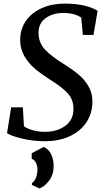

<svg xmlns="http://www.w3.org/2000/svg" viewBox="-20 -773 582 1066"><path d="M330 -701Q273 -701 233.5 -672.5Q194 -644 194 -592Q194 -536 229 -498.5Q264 -461 335 -417Q384 -386 416.5 -359Q449 -332 471 -294.5Q493 -257 493 -209Q493 -145 460.5 -95Q428 -45 368 -17Q308 11 229 11Q162 11 100.5 -4Q39 -19 19 -34L42 -177H107L113 -72Q132 -58 163.5 -49.5Q195 -41 229 -41Q297 -41 342.5 -74.5Q388 -108 388 -168Q388 -220 356 -255Q324 -290 259 -330Q209 -362 174 -391.5Q139 -421 115.5 -461Q92 -501 92 -551Q92 -612 124.5 -658Q157 -704 213.5 -728.5Q270 -753 338 -753Q405 -753 451.5 -741Q498 -729 522 -713L499 -579H440L431 -675Q395 -701 330 -701ZM157 244Q172 233 180 212.5Q188 192 188 165Q187 145 178.5 129Q170 113 156 109V78L222 43Q251 55 264.5 84.5Q278 114 278 149Q278 196 252.5 230Q227 264 199 273L157 254Z"/></svg>

Font: Koeln Type Serif
Style: Italic
Weight: 400
Italic angle: -8°
Designer: Eben Sorkin
Foundry: Eben Sorkin
Version: Version 2.002